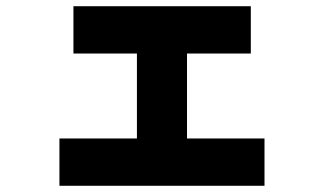

<svg xmlns="http://www.w3.org/2000/svg" viewBox="-20 -586 1040 617"><path d="M171 11V-141H420V-414H216V-566H786V-414H581V-141H830V11Z"/></svg>

Font: Murecho Black
Style: Regular
Weight: 900
Designer: Neil Summerour
Foundry: Positype
Version: Version 1.010; ttfautohint (v1.8.3)